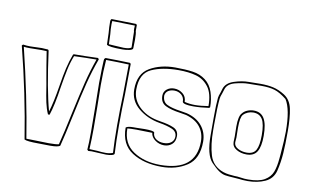

<svg xmlns="http://www.w3.org/2000/svg" viewBox="-76 -877 1687 1048"><g transform="rotate(10 767.0 -352.5)"><path d="M215 -170Q232 -224 247 -319Q256 -376 265.5 -417.5Q275 -459 290 -498L294 -501L360 -502Q406 -504 428 -504L433 -497Q408 -429 390 -358Q372 -287 349 -177Q322 -50 308 3Q298 13 253 13L188 12Q125 12 110 4Q71 -243 6 -499L12 -505Q32 -502 52 -502L84 -503Q95 -504 116 -504Q127 -504 151 -502L155 -497Q183 -286 215 -170ZM115 -493 52 -492Q29 -492 18 -494Q84 -224 119 -2L167 -1Q217 1 243 1Q284 1 299 -3Q316 -68 341 -187Q363 -289 380 -358Q397 -427 421 -494L360 -493Q318 -491 297 -491Q282 -453 273.5 -413Q265 -373 255 -312Q240 -209 221 -153H212Q199 -183 192 -216Q185 -249 178 -295L174 -319L170 -341Q158 -408 145 -492Q135 -493 115 -493Z M605 -684Q609 -672 609 -638L608 -590Q608 -581 589 -577Q570 -573 551 -573Q473 -573 463 -584Q463 -605 461 -647Q458 -679 458 -711Q458 -722 464 -726L600 -723L605 -718ZM595 -713 469 -716 468 -698Q468 -670 471 -643Q473 -607 473 -588L503 -586Q551 -583 555 -583Q588 -583 598 -592Q598 -621 597 -636L596 -679Q594 -684 594 -695Q594 -707 595 -713ZM607 -332Q604 -247 604 -161Q604 -75 608 -6Q608 1 593.5 4.5Q579 8 562 8Q548 8 520 6Q492 4 482 4Q468 4 463 5L457 -1Q460 -35 460 -103L459 -236Q457 -326 457 -371Q457 -393 458.5 -450.5Q460 -508 463 -508V-505L468 -511L535 -510Q581 -508 604 -508L609 -503Q609 -446 607 -332ZM597 -330Q599 -442 599 -498Q577 -498 535 -500L473 -501Q468 -442 468 -361Q468 -320 470 -242L471 -122Q471 -65 468 -6Q482 -6 512 -4Q536 -1 559 -1Q581 -1 598 -8Q594 -76 594 -161Q594 -246 597 -330Z M985 -334Q931 -334 925 -348V-349Q925 -373 908.5 -387Q892 -401 869 -401Q850 -401 836 -392.5Q822 -384 819 -366Q819 -330 845.5 -317Q872 -304 922 -297Q953 -292 957 -291Q1012 -277 1042 -240.5Q1072 -204 1072 -153Q1072 -58 1012.5 -18.5Q953 21 872 21Q773 21 707.5 -21Q642 -63 642 -156Q651 -165 685 -165H701L746 -166Q792 -166 800 -158V-154L803 -153H800Q802 -132 819.5 -120.5Q837 -109 861 -109Q887 -109 902.5 -121.5Q918 -134 918 -155Q918 -182 890.5 -194Q863 -206 820 -213Q751 -225 701.5 -266Q652 -307 652 -370Q652 -457 711.5 -491.5Q771 -526 852 -526Q909 -526 950 -520Q991 -514 1021 -491Q1051 -468 1064 -429Q1077 -390 1077 -346L1073 -341Q1024 -334 985 -334ZM1067 -350Q1067 -420 1039.5 -456Q1012 -492 970.5 -503.5Q929 -515 873 -515Q783 -515 723 -487.5Q663 -460 663 -371Q663 -317 702 -278Q741 -239 803 -226L824 -222Q870 -215 898 -202.5Q926 -190 926 -158Q926 -128 908 -112.5Q890 -97 865 -97Q838 -97 815.5 -113Q793 -129 790 -153Q732 -155 702 -155Q668 -155 652 -153Q652 -69 713.5 -28.5Q775 12 862 12Q1060 12 1060 -152Q1060 -199 1034 -232.5Q1008 -266 955 -281Q951 -282 920 -287Q869 -294 839 -309Q809 -324 809 -362Q809 -385 826 -398.5Q843 -412 866 -412Q893 -412 914 -395.5Q935 -379 935 -350Q962 -343 993 -343Q1025 -343 1067 -350Z M1325 -519Q1366 -519 1397 -512Q1428 -505 1460 -485Q1497 -462 1507 -413Q1517 -364 1517 -291Q1517 -215 1513.5 -165.5Q1510 -116 1498 -67Q1486 -22 1444 -3Q1402 16 1348 16Q1332 16 1320.5 15Q1309 14 1302 13L1275 11Q1239 9 1222 6Q1205 3 1187 -9Q1169 -21 1143 -48Q1106 -87 1106 -196V-290Q1106 -366 1110 -403Q1111 -414 1119 -434L1126 -457Q1137 -490 1180 -504Q1223 -518 1260 -518ZM1115 -257V-226Q1115 -144 1132.5 -87Q1150 -30 1210 -9Q1225 -4 1241.5 -2Q1258 0 1274 1Q1280 1 1289 1.5Q1298 2 1310 4Q1327 7 1349 7Q1409 7 1440 -11.5Q1471 -30 1482.5 -59.5Q1494 -89 1498 -136L1500 -157Q1507 -241 1507 -286Q1507 -410 1474 -461Q1436 -491 1406.5 -500Q1377 -509 1333 -509L1261 -508Q1230 -508 1187.5 -497Q1145 -486 1136 -454L1129 -432Q1121 -412 1120 -401Q1115 -354 1115 -257ZM1392 -242Q1392 -182 1374.5 -154Q1357 -126 1317 -126Q1285 -126 1260.5 -140.5Q1236 -155 1236 -181L1237 -212L1236 -267Q1236 -325 1253 -342Q1263 -355 1280 -362Q1297 -369 1315 -369Q1355 -369 1373.5 -338Q1392 -307 1392 -242ZM1247 -207Q1247 -201 1246 -194.5Q1245 -188 1245 -181Q1245 -160 1266.5 -148Q1288 -136 1316 -136Q1353 -136 1367 -161.5Q1381 -187 1381 -244Q1381 -306 1365 -332Q1349 -358 1314 -358Q1299 -358 1284.5 -352Q1270 -346 1260 -335Q1246 -321 1246 -261Z"/></g></svg>

Font: Londrina Outline
Style: Regular
Weight: 400
Designer: Marcelo Magalhaes
Foundry: Marcelo Magalhães
Version: Version 1.002